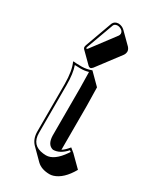

<svg xmlns="http://www.w3.org/2000/svg" viewBox="-192 -745 723 874"><g transform="rotate(30 169.0 -307.5)"><path d="M159.2 -683.1Q178.2 -682.1 191.4 -669.4L248 -613.3Q257.3 -603 257.3 -591.3Q256.8 -581.1 251.5 -573.2L159.7 -451.7Q153.3 -444.3 147.5 -443.4Q141.1 -443.8 137.2 -447.8L80.6 -503.9Q77.1 -508.3 77.1 -513.2Q77.6 -517.6 79.1 -522.9L130.9 -666Q138.7 -682.6 159.2 -683.1ZM84 -321.8Q83.5 -391.6 65.9 -429.2L67.9 -431.2Q80.1 -429.2 111.8 -429.2Q137.2 -429.7 162.1 -439L218.8 -382.3Q218.8 -381.3 220.7 -286.6V-55.2Q237.3 -65.9 253.9 -86.9L274.9 -69.8L331.5 -13.7Q294.9 50.8 248 65.4Q237.8 68.4 228.5 68.4Q186 67.9 162.6 45.4L106 -11.2Q84.5 -34.2 84 -70.8ZM93.8 -321.8V-70.8Q93.8 -6.3 157.2 1Q165 2 171.9 2Q214.8 2 256.8 -59.6Q259.8 -64 262.2 -67.9L255.4 -72.8Q222.7 -36.1 187 -36.1Q155.3 -43.9 153.8 -90.8V-342.8Q153.8 -368.7 152.3 -424.8Q131.8 -418.9 111.8 -418.9Q98.1 -418.9 80.6 -419.9Q93.8 -382.8 93.8 -321.8ZM159.2 -672.9Q145 -671.9 140.6 -662.6L88.4 -519.5Q87.4 -516.1 86.9 -513.2Q88.9 -511.2 90.3 -510.3Q92.8 -512.2 95.2 -514.2L187 -636.2Q190.4 -641.1 190.9 -647.9Q190.9 -663.6 170.9 -670.9Q165 -672.9 159.2 -672.9Z"/></g></svg>

Font: Linux Biolinum Shadow O
Style: Regular
Weight: 400
Designer: Philipp H. Poll
Foundry: Philipp H. Poll
Version: Version 1.0.4